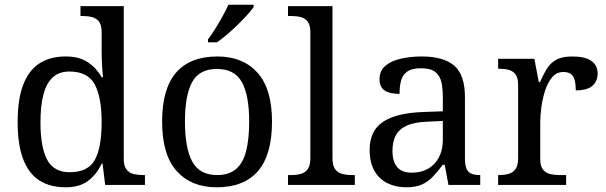

<svg xmlns="http://www.w3.org/2000/svg" viewBox="-20 -786 2575 816"><path d="M259 10Q193 10 147.5 -19Q102 -48 78.5 -109.5Q55 -171 55 -267Q55 -364 78.5 -425.5Q102 -487 147.5 -516.5Q193 -546 259 -546Q317 -546 353.5 -521.5Q390 -497 412 -458H418Q415 -483 413.5 -513.5Q412 -544 412 -568V-650Q412 -680 400.5 -694.5Q389 -709 370.5 -713.5Q352 -718 330 -718H322V-760H506V-110Q506 -81 517.5 -66Q529 -51 547.5 -46.5Q566 -42 588 -42H596V0H427L416 -90H412Q390 -44 354 -17Q318 10 259 10ZM276 -54Q354 -54 383 -106.5Q412 -159 412 -267Q412 -371 383 -426.5Q354 -482 275 -482Q231 -482 204 -457Q177 -432 164.5 -384Q152 -336 152 -266Q152 -160 180.5 -107Q209 -54 276 -54Z M901 10Q793 10 731 -59Q669 -128 669 -269Q669 -409 728.5 -477.5Q788 -546 904 -546Q1012 -546 1074 -477.5Q1136 -409 1136 -269Q1136 -128 1076.5 -59Q1017 10 901 10ZM903 -42Q953 -42 983 -67.5Q1013 -93 1026 -144Q1039 -195 1039 -269Q1039 -381 1008 -437Q977 -493 902 -493Q827 -493 796.5 -437Q766 -381 766 -269Q766 -157 797 -99.5Q828 -42 903 -42ZM864 -619Q879 -638 895 -664Q911 -690 926 -717Q941 -744 951 -766H1058V-756Q1049 -743 1031 -723Q1013 -703 990.5 -681Q968 -659 945 -639.5Q922 -620 902 -606H864Z M1204 0V-42H1217Q1240 -42 1258.5 -47Q1277 -52 1288 -67.5Q1299 -83 1299 -114V-650Q1299 -680 1287.5 -694.5Q1276 -709 1257.5 -713.5Q1239 -718 1217 -718H1204V-760H1393V-114Q1393 -83 1404 -67.5Q1415 -52 1434 -47Q1453 -42 1475 -42H1488V0Z M1706 10Q1662 10 1626.5 -7.5Q1591 -25 1571 -60.5Q1551 -96 1551 -150Q1551 -230 1607.5 -268Q1664 -306 1779 -310L1862 -313V-373Q1862 -409 1856 -436.5Q1850 -464 1830 -480Q1810 -496 1769 -496Q1731 -496 1711 -482Q1691 -468 1684.5 -443.5Q1678 -419 1678 -387Q1636 -387 1614.5 -401.5Q1593 -416 1593 -450Q1593 -485 1617.5 -506Q1642 -527 1683 -536.5Q1724 -546 1773 -546Q1865 -546 1910.5 -507Q1956 -468 1956 -373V-114Q1956 -86 1962 -70.5Q1968 -55 1982 -48.5Q1996 -42 2018 -42H2021V0H1886L1870 -86H1862Q1841 -58 1821 -36.5Q1801 -15 1774.5 -2.5Q1748 10 1706 10ZM1729 -52Q1770 -52 1799.5 -69Q1829 -86 1845.5 -117.5Q1862 -149 1862 -191V-272L1798 -269Q1741 -267 1708.5 -252Q1676 -237 1662 -210.5Q1648 -184 1648 -145Q1648 -114 1657 -93.5Q1666 -73 1684 -62.5Q1702 -52 1729 -52Z M2097 0V-42H2100Q2123 -42 2141.5 -47Q2160 -52 2171 -67.5Q2182 -83 2182 -114V-426Q2182 -456 2170.5 -470.5Q2159 -485 2140.5 -489.5Q2122 -494 2100 -494H2097V-536H2251L2270 -437H2275Q2288 -467 2303 -492Q2318 -517 2343 -531.5Q2368 -546 2412 -546Q2467 -546 2493.5 -527Q2520 -508 2520 -473Q2520 -442 2498.5 -422Q2477 -402 2427 -402Q2427 -430 2422 -447Q2417 -464 2405.5 -472Q2394 -480 2374 -480Q2346 -480 2327 -458Q2308 -436 2297 -402Q2286 -368 2281 -331.5Q2276 -295 2276 -266V-109Q2276 -80 2287.5 -65.5Q2299 -51 2317.5 -46.5Q2336 -42 2358 -42H2386V0Z"/></svg>

Font: Noto Serif Georgian
Style: Regular
Weight: 400
Designer: Monotype Design Team, Akaki Razmadze
Foundry: Google LLC
Version: Version 2.002